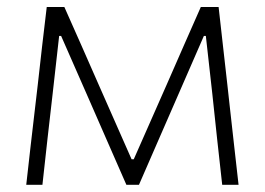

<svg xmlns="http://www.w3.org/2000/svg" viewBox="-20 -514 736 534"><path d="M53 0Q59 -54.5 65 -106.5Q71 -158.5 77 -209.5L85 -278Q91 -332 97.2 -386.2Q103.5 -440.5 110 -494.5H159Q183 -441 206.8 -386.8Q230.5 -332.5 254 -279.5L346 -71H352L444 -279.5Q467.5 -333.5 491.2 -387.2Q515 -441 538.5 -494.5H588Q594 -441.5 600.2 -386Q606.5 -330.5 612.5 -277L620 -209Q625.5 -159 631.5 -106.2Q637.5 -53.5 643.5 0H598Q591 -62.5 584 -126.5Q577 -190.5 570.5 -253L552.5 -414H547L472 -242Q445.5 -181.5 419.2 -121Q393 -60.5 366.5 0H331.5Q305 -60.5 278.5 -121Q252 -181.5 226 -241L150 -414H144.5L126.5 -254Q119 -190.5 112 -127Q105 -63.5 98 0Z"/></svg>

Font: Commissioner ExtraLight
Style: Regular
Weight: 200
Designer: Kostas Bartsokas
Foundry: Kostas Bartsokas
Version: Version 1.000; ttfautohint (v1.8.3)